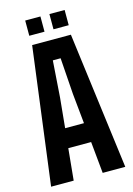

<svg xmlns="http://www.w3.org/2000/svg" viewBox="-139 -1014 751 1084"><g transform="rotate(-15 237.0 -472.0)"><path d="M20 0 123.5 -800H350L453.5 0H321.5L303.5 -185H170L152 0ZM182 -298.5H292L274.5 -473.5L259.5 -686.5H214L199 -473ZM263 -855V-944H352V-855ZM121.5 -855V-944H210.5V-855Z"/></g></svg>

Font: Big Shoulders
Style: Bold
Weight: 700
Designer: Patric King
Foundry: XO Type Co
Version: Version 2.002